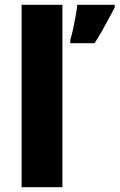

<svg xmlns="http://www.w3.org/2000/svg" viewBox="-20 -780 498 800"><path d="M240 0H70V-760H240ZM458 -749Q446 -727 433.5 -703Q421 -679 406.5 -653.5Q392 -628 374 -600H273V-614Q279 -633 284.5 -659Q290 -685 295 -712Q300 -739 302 -760H458Z"/></svg>

Font: Noto Sans Syriac Eastern ExtraBold
Style: Regular
Weight: 800
Designer: Patrick Giasson and the Monotype Design Team
Foundry: Monotype Imaging Inc.
Version: Version 3.001